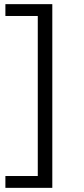

<svg xmlns="http://www.w3.org/2000/svg" viewBox="-20 -725 407 925"><path d="M6 180V123H162V-648H6V-705H232V180Z"/></svg>

Font: Nunito Sans 10pt Expanded Light
Style: Regular
Weight: 300
Width: 7
Designer: Vernon Adams
Foundry: Vernon Adams
Version: Version 3.101;gftools[0.9.27]